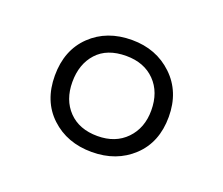

<svg xmlns="http://www.w3.org/2000/svg" viewBox="-62 -810 527 453"><g transform="rotate(20 202.0 -583.5)"><path d="M202 -443Q140 -443 99.5 -481Q59 -519 59 -583Q59 -647 99 -685.5Q139 -724 202 -724Q263 -724 304 -685Q345 -646 345 -583Q345 -519 304.5 -481Q264 -443 202 -443ZM202 -483Q247 -483 274 -511Q301 -539 301 -583Q301 -629 274 -656.5Q247 -684 202 -684Q154 -684 128.5 -656Q103 -628 103 -583Q103 -538 129.5 -510.5Q156 -483 202 -483Z"/></g></svg>

Font: Noto Sans Georgian SemiCondensed Light
Style: Regular
Weight: 300
Width: 4
Designer: Monotype Design Team, Akaki Razmadze
Foundry: Google LLC
Version: Version 2.005; ttfautohint (v1.8.4.7-5d5b)